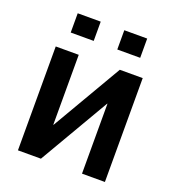

<svg xmlns="http://www.w3.org/2000/svg" viewBox="-130 -816 833 918"><g transform="rotate(20 286.0 -357.0)"><path d="M507 0H390.5V-355.5H389L181.5 0H64.5V-528.5H181.5V-173H183L390.5 -528.5H507ZM226 -615.5H109V-713.5H226ZM462.5 -615.5H346V-713.5H462.5Z"/></g></svg>

Font: Roberto Sans Medium
Style: Regular
Weight: 500
Designer: Google (font) & Cristiano Sobral (main changes)
Version: Version 1.000;October 12, 2021;FontCreator 14.0.0.2814 64-bi